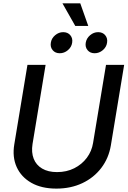

<svg xmlns="http://www.w3.org/2000/svg" viewBox="-20 -1115 762 1147"><path d="M316.9 11.7Q228 11.7 167.2 -22.9Q106.4 -57.6 79.6 -117.2Q52.7 -176.8 65.4 -252.9L144 -727.5H252.4L174.3 -254.4Q166.5 -204.6 181.2 -167Q195.8 -129.4 231.4 -108.2Q267.1 -86.9 320.8 -86.9Q377.9 -86.9 423.6 -109.9Q469.2 -132.8 498.8 -172.4Q528.3 -211.9 536.1 -261.7L613.3 -727.5H721.7L642.1 -245.6Q629.4 -169.9 585 -111.6Q540.5 -53.2 471.7 -20.8Q402.8 11.7 316.9 11.7ZM545.4 -796.9Q518.6 -796.9 503.2 -815.2Q487.8 -833.5 492.2 -859.9Q496.6 -886.2 518.1 -904.5Q539.6 -922.9 566.4 -922.9Q593.3 -922.9 608.6 -904.5Q624 -886.2 619.6 -859.9Q615.7 -833.5 594 -815.2Q572.3 -796.9 545.4 -796.9ZM336.9 -796.9Q310.1 -796.9 294.7 -815.2Q279.3 -833.5 283.7 -859.9Q287.6 -886.2 309.3 -904.5Q331.1 -922.9 357.4 -922.9Q384.8 -922.9 400.1 -904.5Q415.5 -886.2 411.1 -859.9Q407.2 -833.5 385.5 -815.2Q363.8 -796.9 336.9 -796.9ZM429.7 -960 353 -1095.2H459.5L507.3 -960Z"/></svg>

Font: Inter 28pt Medium
Style: Italic
Weight: 500
Italic angle: -9.3988°
Designer: Rasmus Andersson
Foundry: rsms
Version: Version 4.001;git-66647c0bb